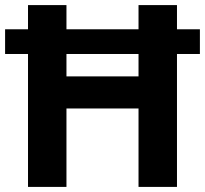

<svg xmlns="http://www.w3.org/2000/svg" viewBox="-20 -734 805 754"><path d="M90 0V-522H0V-619H90V-714H241V-619H524V-714H675V-619H765V-522H675V0H524V-308H241V0ZM241 -434H524V-522H241Z"/></svg>

Font: Noto Sans Sinhala
Style: Regular
Weight: 400
Designer: Jelle Bosma - Monotype Design Team
Foundry: Monotype Imaging Inc.
Version: Version 2.006